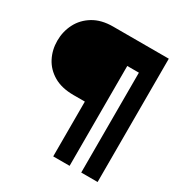

<svg xmlns="http://www.w3.org/2000/svg" viewBox="-164 -822 896 944"><g transform="rotate(30 283.5 -350.0)"><path d="M364 0H271V-311H207Q139 -311 94 -337.5Q49 -364 26.5 -407.5Q4 -451 4 -503Q4 -555 27 -600Q50 -645 95.5 -672.5Q141 -700 207 -700H523V0H430V-567H364Z"/></g></svg>

Font: Be Vietnam Pro
Style: Bold
Weight: 700
Designer: Lam Bao, Tony Le, Vietanh Nguyen
Foundry: Yellow Type Foundry
Version: Version 1.002; ttfautohint (v1.8.3)